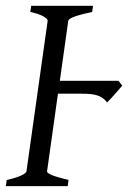

<svg xmlns="http://www.w3.org/2000/svg" viewBox="-20 -635 442 655"><path d="M184.1 -359.4H384.3L397 -342.8Q391.1 -335.9 384.3 -328.1L370.6 -312.5Q363.8 -304.7 357.2 -297.6Q350.6 -290.5 345.2 -285.6Q338.9 -293.9 331.5 -299.6Q324.2 -305.2 314 -308.8Q303.7 -312.5 290 -314Q276.4 -315.4 256.8 -315.4H177.7L140.6 -50.8Q139.6 -44.9 156.5 -37.8Q173.3 -30.8 213.9 -21L210.9 0H0L2.9 -21Q33.7 -27.8 51.5 -35.9Q69.3 -43.9 70.3 -50.8L142.6 -564Q143.6 -569.8 128.9 -578.6Q114.3 -587.4 83.5 -594.2L86.4 -615.2H297.4L294.4 -594.2Q272 -589.4 256.6 -585.2Q241.2 -581.1 231.7 -577.4Q222.2 -573.7 217.8 -570.3Q213.4 -566.9 212.9 -564Z"/></svg>

Font: Gentium Plus
Style: Italic
Weight: 400
Italic angle: -8°
Designer: J. Victor Gaultney, Annie Olsen, Iska Routamaa
Foundry: SIL International
Version: Version 1.510